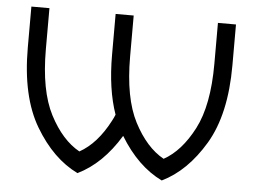

<svg xmlns="http://www.w3.org/2000/svg" viewBox="-48 -706 1025 776"><g transform="rotate(5 464.0 -318.0)"><path d="M634.8 9.8Q535.2 -38.6 463.9 -156.2Q392.6 -38.6 293 9.8Q191.9 -39.1 120.4 -159.4Q48.8 -279.8 48.8 -478.5V-644.5H122.1V-478.5Q122.1 -310.1 172.1 -213.6Q222.2 -117.2 293 -78.1Q363.8 -117.2 414.1 -213.9Q420.4 -225.6 425.8 -238.8Q390.6 -339.4 390.6 -478.5V-644.5H463.9V-478.5Q463.9 -310.1 513.9 -213.6Q564 -117.2 634.8 -78.1Q705.6 -117.2 755.6 -213.6Q805.7 -310.1 805.7 -478.5V-644.5H878.9V-478.5Q878.9 -279.8 807.4 -159.4Q735.8 -39.1 634.8 9.8Z"/></g></svg>

Font: Catrinity
Style: Regular
Weight: 400
Designer: Alexander Lange
Foundry: High-Logic / Made with FontCreator
Version: Version 2.090;May 20, 2024;FontCreator 15.0.0.2974 64-bit